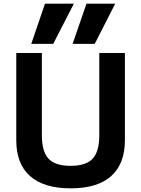

<svg xmlns="http://www.w3.org/2000/svg" viewBox="-20 -1020 772 1050"><path d="M498 -780H377L453 -1000H610ZM271 -780H151L226 -1000H384ZM366 10Q220 10 144.5 -57Q69 -124 69 -253V-730H209V-280Q209 -191 245.5 -152Q282 -113 366 -113Q450 -113 486.5 -152Q523 -191 523 -280V-730H663V-253Q663 -124 588 -57Q513 10 366 10Z"/></svg>

Font: M PLUS 1
Style: Bold
Weight: 700
Designer: Coji Morishita
Foundry: UNDERFOREST DESIGN
Version: Version 1.001